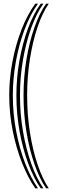

<svg xmlns="http://www.w3.org/2000/svg" viewBox="-20 -820 314 1040"><path d="M171 200Q131.5 143.2 99.6 63Q67.8 -17.2 48.9 -111.4Q30 -205.5 30 -303.8Q30 -393 47.2 -484.9Q64.5 -576.8 96.1 -658.6Q127.8 -740.5 171 -800H185.8Q144.2 -742.8 113.6 -661.6Q83 -580.5 66.2 -488Q49.5 -395.5 49.5 -303.8Q49.5 -204.2 67.5 -109.8Q85.5 -15.2 116.4 64.6Q147.2 144.5 185.8 200ZM200.5 200Q163 146 133.2 66.5Q103.5 -13 86.1 -108Q68.8 -203 68.8 -303.5Q68.8 -397.8 85.1 -491Q101.5 -584.2 131.1 -664.5Q160.8 -744.8 200.5 -800H215Q177 -746.8 148.5 -667.2Q120 -587.8 104.1 -493.8Q88.2 -399.8 88.2 -303.5Q88.2 -201.5 104.9 -106Q121.5 -10.5 150.1 68.5Q178.8 147.5 215 200ZM229.8 200Q194.8 149 167.1 70.5Q139.5 -8 123.5 -104Q107.5 -200 107.5 -303.5Q107.5 -402 123 -496.6Q138.5 -591.2 166 -670Q193.5 -748.8 229.8 -800H244.2Q209.8 -750.8 183.2 -672.8Q156.8 -594.8 141.9 -499.5Q127 -404.2 127 -303.5Q127 -198.5 142.2 -101.9Q157.5 -5.2 184.1 72.8Q210.8 150.8 244.2 200Z"/></svg>

Font: Big Shoulders Inline Text SemiBold
Style: Regular
Weight: 600
Designer: Patric King
Foundry: XO Type Co
Version: Version 1.000